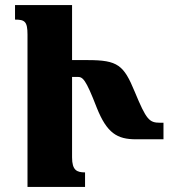

<svg xmlns="http://www.w3.org/2000/svg" viewBox="-20 -734 667 754"><path d="M263 -116V-432H284C305 -432 316 -425 360 -311C400 -211 440 -187 514 -187H622V-252H609C566 -252 555 -263 509 -374C466 -478 443 -498 325 -498H263V-714H39V-657C77 -657 88 -650 88 -598V0H314V-57C282 -57 263 -65 263 -116Z"/></svg>

Font: Noto Serif Armenian Condensed Black
Style: Regular
Weight: 900
Width: 3
Designer: Monotype Design Team
Foundry: Monotype Imaging Inc.
Version: Version 2.008